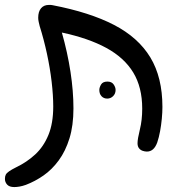

<svg xmlns="http://www.w3.org/2000/svg" viewBox="-62 -609 753 779"><path d="M597 -175Q597 -153 594.5 -127Q592 -101 587.5 -76.5Q583 -52 576 -31Q569 -12 558.5 -3Q548 6 534 6Q526 6 517 3Q508 0 502 -7.5Q496 -15 496 -28Q496 -45 505.5 -83.5Q515 -122 515 -168Q515 -255 478.5 -315Q442 -375 369.5 -414.5Q297 -454 189 -477Q212 -396 224 -317.5Q236 -239 236 -169Q236 -100 220 -48Q204 4 176.5 41.5Q149 79 114.5 103Q80 127 43 141Q29 146 17 148Q5 150 -4 150Q-24 150 -33 140Q-42 130 -42 117Q-42 106 -38.5 99.5Q-35 93 -25 86Q-15 79 3 70Q47 49 81 17.5Q115 -14 134.5 -61.5Q154 -109 154 -177Q154 -222 147.5 -277.5Q141 -333 128.5 -391Q116 -449 99 -503Q97 -511 95 -520Q93 -529 93 -537Q93 -562 104.5 -575.5Q116 -589 136 -589Q140 -589 144 -589Q148 -589 151 -588Q302 -559 400.5 -508Q499 -457 548 -376Q597 -295 597 -175ZM341 -244Q341 -254 348 -266Q355 -278 374 -278Q391 -278 399 -266.5Q407 -255 407 -244Q407 -229 397 -219Q387 -209 373 -209Q359 -209 350 -218.5Q341 -228 341 -244Z"/></svg>

Font: Playpen Sans Hebrew
Style: Regular
Weight: 400
Designer: Tom Grace, Laura Meseguer, Veronika Burian, José Scaglione
Foundry: TypeTogether
Version: Version 2.000